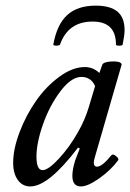

<svg xmlns="http://www.w3.org/2000/svg" viewBox="-20 -651 464 684"><path d="M169.9 -492.2Q182.6 -563.5 219.2 -597.2Q255.9 -630.9 320.8 -630.9Q373 -630.9 398.4 -609.6Q423.8 -588.4 423.8 -543.9Q423.8 -525.4 417 -492.2Q416 -488.3 404.5 -488.3Q393.1 -488.3 393.1 -492.2Q393.1 -574.2 310.1 -574.2Q222.7 -574.2 193.8 -492.2Q192.9 -489.7 186.8 -488.8Q180.7 -487.8 175 -488.8Q169.4 -489.7 169.9 -492.2ZM87.9 13.2Q60.1 13.2 43.5 -9.8Q26.9 -32.7 26.9 -70.8Q26.9 -120.1 49.8 -180.4Q72.8 -240.7 108.4 -291.7Q144 -342.8 191.2 -377.4Q238.3 -412.1 282.2 -412.1Q311.5 -412.1 334 -391.1L344.2 -419.9Q348.1 -430.7 378.9 -432.1Q407.7 -433.1 412.6 -423.8Q413.6 -421.9 413.1 -419.9L318.8 -94.2Q314 -77.6 314 -70.8Q314 -64.5 317.1 -60.8Q320.3 -57.1 325.2 -57.1Q343.8 -57.1 377 -98.1Q381.8 -104 393.3 -95Q404.8 -85.9 400.9 -80.1Q375 -44.9 334 -15.9Q293 13.2 268.1 13.2Q237.8 13.2 237.8 -24.9Q237.8 -47.4 248 -80.1L264.2 -122.1L257.8 -125Q152.8 13.2 87.9 13.2ZM131.8 -44.9Q151.9 -44.9 189.7 -85.7Q227.5 -126.5 257.8 -180.2Q282.7 -223.6 295.9 -268.1L318.8 -344.2Q304.2 -377 270 -377Q233.9 -377 195.3 -325.9Q156.7 -274.9 133.3 -208.5Q109.9 -142.1 109.9 -92.8Q109.9 -44.9 131.8 -44.9Z"/></svg>

Font: Junicode SmCond Medium
Style: Italic
Weight: 500
Width: 4
Italic angle: -11°
Designer: Peter S. Baker
Version: Version 2.206